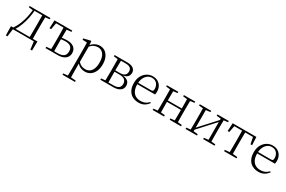

<svg xmlns="http://www.w3.org/2000/svg" viewBox="138 -1842 5106 3422"><g transform="rotate(30 2690.5 -131.0)"><path d="M539 0H61L87 -23L63 158H30L27 -30H572L569 158H535L512 -23ZM412 0Q413 -24 413.5 -64.5Q414 -105 414.5 -148.5Q415 -192 415 -226V-283Q415 -316 414.5 -359.5Q414 -403 413.5 -443.5Q413 -484 412 -508H478Q477 -484 476.5 -443.5Q476 -403 475.5 -359.5Q475 -316 475 -283V-226Q475 -192 475.5 -148.5Q476 -105 476.5 -64.5Q477 -24 478 0ZM135 -482V-508H237V-470H227ZM445 -470V-508H564V-482L456 -470ZM74 -30Q139 -122 177 -247Q215 -372 223 -508H256Q251 -419 234 -331.5Q217 -244 186 -164Q172 -125 153.5 -88Q135 -51 112 -18V-6ZM237 -477V-508H447V-477Z M885 0V-29H987Q1070 -29 1110 -60Q1150 -91 1150 -157Q1150 -219 1114.5 -250.5Q1079 -282 1002 -282Q973 -282 944.5 -278.5Q916 -275 887 -269V-300Q919 -305 951.5 -309Q984 -313 1017 -313Q1087 -313 1130 -292.5Q1173 -272 1193 -237Q1213 -202 1213 -159Q1213 -115 1191 -79Q1169 -43 1123 -21.5Q1077 0 1004 0ZM850 0Q851 -24 852 -64.5Q853 -105 853.5 -148.5Q854 -192 854 -226V-283Q854 -316 853.5 -359.5Q853 -403 852 -443.5Q851 -484 850 -508H918Q917 -484 916.5 -443.5Q916 -403 915.5 -359.5Q915 -316 915 -283V-226Q915 -192 915.5 -148.5Q916 -105 916.5 -64.5Q917 -24 918 0ZM640 -342 647 -508H885V-477H672L703 -505L673 -342ZM756 0V-27L875 -38H885V0ZM885 -470V-508H1013V-482L899 -470Z M1255 260V233L1367 223H1388L1512 233V260ZM1345 260Q1346 229 1346.5 189.5Q1347 150 1347.5 108.5Q1348 67 1348 32V-278Q1348 -330 1347.5 -374Q1347 -418 1345 -455L1252 -459V-485L1389 -519L1402 -511L1407 -425L1409 -420V-80L1408 -71V32Q1408 66 1408.5 107.5Q1409 149 1409.5 189Q1410 229 1411 260ZM1568 14Q1525 14 1479.5 -4.5Q1434 -23 1395 -75H1382L1394 -108Q1435 -62 1473 -44.5Q1511 -27 1555 -27Q1600 -27 1637 -50Q1674 -73 1696.5 -124Q1719 -175 1719 -257Q1719 -369 1674.5 -425.5Q1630 -482 1559 -482Q1519 -482 1478.5 -462.5Q1438 -443 1391 -389L1382 -420H1394Q1434 -475 1482.5 -498.5Q1531 -522 1579 -522Q1640 -522 1686 -489.5Q1732 -457 1758.5 -398Q1785 -339 1785 -259Q1785 -175 1757.5 -113.5Q1730 -52 1681 -19Q1632 14 1568 14Z M1883 0V-27L1992 -38L2000 -30H2134Q2208 -30 2242 -58Q2276 -86 2276 -137Q2276 -187 2243 -218.5Q2210 -250 2127 -250H2000V-278H2125Q2254 -278 2254 -382Q2254 -428 2225 -452.5Q2196 -477 2128 -477H2000L1992 -470L1883 -482V-508H2143Q2232 -508 2273 -474.5Q2314 -441 2314 -385Q2314 -356 2300.5 -329.5Q2287 -303 2254.5 -285Q2222 -267 2165 -262L2168 -269Q2229 -266 2266.5 -248.5Q2304 -231 2321.5 -202Q2339 -173 2339 -134Q2339 -100 2320 -69.5Q2301 -39 2259 -19.5Q2217 0 2147 0ZM1967 0Q1968 -24 1968.5 -64.5Q1969 -105 1969.5 -148.5Q1970 -192 1970 -226V-283Q1970 -316 1969.5 -359.5Q1969 -403 1968.5 -443.5Q1968 -484 1967 -508H2034Q2033 -484 2032.5 -443Q2032 -402 2031.5 -355Q2031 -308 2031 -267V-226Q2031 -192 2031.5 -148.5Q2032 -105 2032.5 -64.5Q2033 -24 2034 0Z M2676 14Q2605 14 2549 -15Q2493 -44 2461.5 -103.5Q2430 -163 2430 -252Q2430 -334 2462.5 -394.5Q2495 -455 2549 -488.5Q2603 -522 2667 -522Q2729 -522 2773.5 -495.5Q2818 -469 2842 -423.5Q2866 -378 2866 -320Q2866 -283 2860 -260H2460V-290H2765Q2789 -290 2797.5 -302.5Q2806 -315 2806 -341Q2806 -404 2769.5 -447.5Q2733 -491 2666 -491Q2618 -491 2579 -463Q2540 -435 2517 -383.5Q2494 -332 2494 -263Q2494 -183 2519 -131Q2544 -79 2588 -54.5Q2632 -30 2689 -30Q2742 -30 2782.5 -48Q2823 -66 2855 -102L2870 -88Q2837 -41 2789 -13.5Q2741 14 2676 14Z M3044 0Q3045 -24 3045.5 -64.5Q3046 -105 3046.5 -148.5Q3047 -192 3047 -226V-283Q3047 -316 3046.5 -359.5Q3046 -403 3045.5 -443.5Q3045 -484 3044 -508H3112Q3111 -484 3110.5 -443Q3110 -402 3109.5 -357Q3109 -312 3109 -275V-256Q3109 -207 3109.5 -157Q3110 -107 3110.5 -65.5Q3111 -24 3112 0ZM3393 0Q3395 -24 3395.5 -65.5Q3396 -107 3396.5 -157Q3397 -207 3397 -256V-275Q3397 -312 3396.5 -357Q3396 -402 3395.5 -443Q3395 -484 3393 -508H3460Q3459 -484 3458.5 -443.5Q3458 -403 3457.5 -359.5Q3457 -316 3457 -283V-226Q3457 -192 3457.5 -148.5Q3458 -105 3458.5 -64.5Q3459 -24 3460 0ZM2960 0V-27L3069 -38H3089L3195 -27V0ZM2960 -482V-508H3195V-482L3089 -470H3069ZM3310 0V-27L3418 -38H3439L3544 -27V0ZM3310 -482V-508H3544V-482L3439 -470H3418ZM3077 -252V-282H3427V-252Z M3637 0V-27L3745 -38H3766L3872 -27V0ZM4000 0V-27L4105 -38H4126L4234 -27V0ZM3721 0Q3722 -24 3722.5 -64.5Q3723 -105 3723.5 -148.5Q3724 -192 3724 -226V-283Q3724 -316 3723.5 -359.5Q3723 -403 3722.5 -443.5Q3722 -484 3721 -508H3782V0ZM3762 -45 3732 -61H3738L3922 -262L4107 -465L4135 -447H4129L3945 -246ZM4089 0V-508H4150Q4149 -484 4148.5 -443.5Q4148 -403 4147.5 -359.5Q4147 -316 4147 -283V-226Q4147 -192 4147.5 -148.5Q4148 -105 4148.5 -64.5Q4149 -24 4150 0ZM3637 -482V-508H3872V-482L3767 -470H3746ZM4000 -482V-508H4234V-482L4127 -470H4106Z M4306 -342 4314 -508H4802L4810 -342H4777L4744 -505L4777 -477H4339L4372 -505L4339 -342ZM4430 0V-27L4546 -38H4570L4686 -27V0ZM4525 0Q4526 -24 4526.5 -64.5Q4527 -105 4527.5 -148.5Q4528 -192 4528 -226V-283Q4528 -316 4527.5 -359.5Q4527 -403 4526.5 -443.5Q4526 -484 4525 -508H4591Q4590 -484 4589.5 -443.5Q4589 -403 4588.5 -359.5Q4588 -316 4588 -283V-226Q4588 -192 4588.5 -148.5Q4589 -105 4589.5 -64.5Q4590 -24 4591 0Z M5143 14Q5072 14 5016 -15Q4960 -44 4928.5 -103.5Q4897 -163 4897 -252Q4897 -334 4929.5 -394.5Q4962 -455 5016 -488.5Q5070 -522 5134 -522Q5196 -522 5240.5 -495.5Q5285 -469 5309 -423.5Q5333 -378 5333 -320Q5333 -283 5327 -260H4927V-290H5232Q5256 -290 5264.5 -302.5Q5273 -315 5273 -341Q5273 -404 5236.5 -447.5Q5200 -491 5133 -491Q5085 -491 5046 -463Q5007 -435 4984 -383.5Q4961 -332 4961 -263Q4961 -183 4986 -131Q5011 -79 5055 -54.5Q5099 -30 5156 -30Q5209 -30 5249.5 -48Q5290 -66 5322 -102L5337 -88Q5304 -41 5256 -13.5Q5208 14 5143 14Z"/></g></svg>

Font: Noto Serif KR ExtraLight
Style: Regular
Weight: 200
Designer: Ryoko NISHIZUKA 西塚涼子 (kana & ideographs); Frank Grießhammer (Latin, Greek & Cyrillic); Wenlong ZHANG 张文龙 (bopomofo); San
Foundry: Adobe
Version: Version 2.002-H1;hotconv 1.1.0;makeotfexe 2.6.0